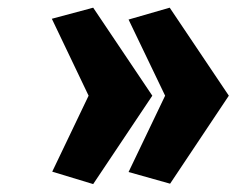

<svg xmlns="http://www.w3.org/2000/svg" viewBox="-20 -399 642 490"><path d="M113.3 39.1 217.8 70.8 368.7 -154.8 217.8 -379.4 112.3 -351.1 206.1 -154.8ZM308.1 40 414.1 69.8 564 -154.8 413.1 -379.4 308.1 -349.1 401.4 -154.8Z"/></svg>

Font: SG Kara SemiBold
Style: Regular
Weight: 400
Designer: Damoon Khanjanzadeh
Version: Version 1.000